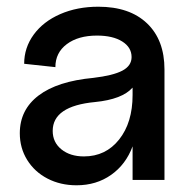

<svg xmlns="http://www.w3.org/2000/svg" viewBox="-20 -536 562 572"><path d="M39 -139Q39 -209 95 -251.5Q151 -294 258 -304Q317 -311 344.5 -325.5Q372 -340 372 -366Q372 -395 344 -412.5Q316 -430 269 -430Q213 -430 179 -404.5Q145 -379 145 -336L52 -346Q52 -394 80.5 -433Q109 -472 159.5 -494Q210 -516 273 -516Q366 -516 418 -466.5Q470 -417 470 -329V0H375V-100Q355 -46 311 -15Q267 16 208 16Q160 16 121.5 -4Q83 -24 61 -59.5Q39 -95 39 -139ZM230 -70Q295 -70 335 -120.5Q375 -171 375 -253V-275Q344 -240 263 -232Q137 -220 137 -146Q137 -112 163 -91Q189 -70 230 -70Z"/></svg>

Font: MedMera Sans Display
Style: Regular
Weight: 500
Designer: Kasper Nordkvist
Foundry: UNCUT.wtf
Version: Version 1.300